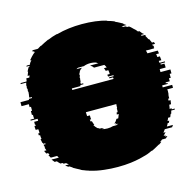

<svg xmlns="http://www.w3.org/2000/svg" viewBox="-112 -819 959 938"><g transform="rotate(-15 367.5 -350.0)"><path d="M692 -384H742V-364H733V-344H724V-329H703V-324H711V-319H683V-309H731V-294H702V-289H703Q703 -284 702.5 -279Q702 -274 702 -269H701Q700 -266 700 -260V-249H695Q694 -247 694 -244Q694 -241 694 -239H704L701 -219H692Q691 -214 690.5 -209Q690 -204 688 -199H699Q699 -198 698.5 -197Q698 -196 698 -194H713Q713 -193 712.5 -192Q712 -191 712 -189H694Q693 -185 692 -181.5Q691 -178 690 -174H687L681 -159H670Q669 -155 667 -151.5Q665 -148 663 -144H672Q670 -139 667 -134H661Q660 -130 657.5 -126.5Q655 -123 653 -119H684L677 -109H640L629 -94H640L626 -79H637Q636 -78 634.5 -77Q633 -76 632 -74H644Q641 -72 638.5 -69Q636 -66 633 -64H614Q611 -62 608 -59Q605 -56 601 -54H608Q605 -52 601.5 -49Q598 -46 594 -44H592Q583 -39 574 -34Q565 -29 555 -24H552Q549 -23 546 -22Q543 -21 540 -19Q533 -16 526.5 -13.5Q520 -11 512 -9H511Q478 1 439 6H440Q424 8 406.5 9Q389 10 372 10Q354 10 337 9Q320 8 303 6Q265 2 230 -9H231Q224 -11 217 -13.5Q210 -16 203 -19H202Q199 -21 196 -22Q193 -23 190 -24H193Q183 -29 174 -34Q165 -39 156 -44H158L143 -54H137Q133 -56 130 -59Q127 -62 124 -64H143L131 -74H119Q118 -76 117 -77Q116 -78 114 -79H104Q100 -83 96.5 -86.5Q93 -90 90 -94H79L67 -109H104L98 -119H66Q64 -123 62 -126.5Q60 -130 58 -134H64Q61 -139 59 -144H50Q48 -148 46.5 -151.5Q45 -155 43 -159H55L49 -174H52Q51 -178 50 -181.5Q49 -185 48 -189H59Q58 -191 58 -194H48Q48 -196 47.5 -197Q47 -198 47 -199H45Q44 -204 43 -209Q42 -214 41 -219H46Q45 -224 44.5 -229Q44 -234 44 -239H38L37 -249H44V-260Q44 -262 43.5 -264.5Q43 -267 43 -269H30Q29 -274 29 -279Q29 -284 29 -289H36V-294H33V-309H53V-319H18V-324H37V-329H36V-344H31V-364H37V-384H30V-399H-7V-419H36Q37 -421 37 -424H53V-429H41V-439H42L44 -459H42Q42 -463 42.5 -466.5Q43 -470 44 -474H41Q41 -478 41.5 -481.5Q42 -485 43 -489H41Q42 -493 43 -496.5Q44 -500 45 -504H17Q17 -506 17.5 -507Q18 -508 18 -509H48L51 -519H49L51 -524H66Q67 -526 68 -529Q69 -532 70 -534H60Q63 -543 68 -554H65Q68 -559 70.5 -564.5Q73 -570 76 -574H79L82 -579H66L69 -584H85L88 -589H86L98 -604H91L104 -619Q109 -624 114.5 -629.5Q120 -635 126 -639H116L122 -644H111Q113 -646 114.5 -647Q116 -648 118 -649H143Q147 -651 151 -654Q155 -657 159 -659H162Q172 -664 182 -669.5Q192 -675 202 -679H205Q225 -688 249 -694H254Q283 -702 315 -706Q347 -710 381 -710Q452 -710 507 -694H501Q512 -691 523 -687.5Q534 -684 544 -679H540Q551 -675 560.5 -669.5Q570 -664 580 -659H576L591 -649H566Q568 -648 569.5 -647Q571 -646 573 -644H584Q586 -643 588 -642Q590 -641 591 -639H601Q607 -635 612.5 -629.5Q618 -624 623 -619H624Q628 -615 631 -611.5Q634 -608 637 -604H644L656 -589H658Q661 -586 662 -584H646L649 -579H666L669 -574H666Q669 -570 671.5 -564.5Q674 -559 677 -554H680L689 -534H699L702 -524H687L689 -519H691L694 -509H691Q691 -508 691.5 -507Q692 -506 692 -504H650Q652 -500 652.5 -496.5Q653 -493 654 -489H706Q707 -485 707.5 -481.5Q708 -478 708 -474H694Q695 -470 695.5 -466.5Q696 -463 696 -459H709L711 -439H698V-436Q698 -435 698.5 -433Q699 -431 699 -429H726V-424H702Q703 -422 703 -419H721Q722 -414 722 -409Q722 -404 722 -399H692ZM253 -419V-411H462Q461 -415 461 -419H443Q443 -421 442.5 -422Q442 -423 442 -424H466V-429H439Q439 -431 438.5 -432Q438 -433 438 -434V-439H450Q450 -444 449.5 -449.5Q449 -455 448 -459H435Q434 -463 433 -466.5Q432 -470 430 -474H444Q441 -482 436 -489H384Q379 -497 368 -504H410Q404 -508 401 -509H404Q389 -515 371 -515Q353 -515 338 -509H309Q305 -508 299 -504H327Q319 -499 311 -489H313Q308 -482 305 -474H308Q307 -470 306 -466.5Q305 -463 303 -459H305Q304 -455 303.5 -449.5Q303 -444 303 -439H301V-429H313V-424H297V-419ZM343 -189Q355 -185 371 -185Q387 -185 399 -189H416Q419 -190 422 -191.5Q425 -193 428 -194H412Q414 -195 416 -196.5Q418 -198 420 -199H409Q418 -206 425 -219H434Q439 -230 442 -239H432Q433 -241 433 -244Q433 -247 434 -249H439Q440 -253 440 -257.5Q440 -262 440 -266V-269H442Q442 -274 442 -279Q442 -284 443 -289H289Q289 -284 289.5 -279Q290 -274 290 -269H304V-266Q304 -262 304 -257.5Q304 -253 305 -249H298Q299 -247 299 -244Q299 -241 300 -239H306Q307 -234 309 -229Q311 -224 313 -219H308Q314 -208 324 -199H326Q328 -198 330 -196.5Q332 -195 334 -194H343Q346 -193 349 -191.5Q352 -190 355 -189Z"/></g></svg>

Font: Rubik Glitch
Style: Regular
Weight: 400
Designer: Hubert and Fischer, NaN
Foundry: Hubert and Fischer, NaN
Version: Version 2.200